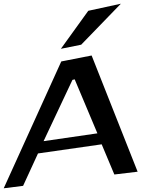

<svg xmlns="http://www.w3.org/2000/svg" viewBox="-122 -968 794 1031"><path d="M617 -46 370 -670 207 -638 -102 43 2 30 82 -144 424 -193 492 -31ZM401 -252 112 -210 267 -539 279 -542ZM527 -948 352 -910 205 -706 314 -728Z"/></svg>

Font: Gamestation Warped
Style: Regular
Weight: 400
Designer: Jonas Hecksher
Foundry: Jonas Hecksher, Playtypeª, e-types AS
Version: Version 1.003